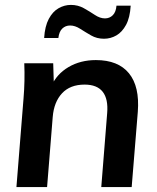

<svg xmlns="http://www.w3.org/2000/svg" viewBox="-20 -763 642 783"><path d="M47 0 76 -362Q82 -433 79 -505H197L200 -405L189 -411Q211 -461 259.5 -489.5Q308 -518 371 -518Q462 -518 506 -464Q550 -410 542 -307L517 0H393L417 -301Q422 -359 399 -388.5Q376 -418 325 -418Q266 -418 233 -382.5Q200 -347 195 -286L172 0ZM160 -608Q163 -656 179 -686Q195 -716 219 -729.5Q243 -743 269 -743Q298 -743 322 -729.5Q346 -716 367 -702Q388 -688 408 -688Q427 -688 440 -701Q453 -714 455 -740H513Q510 -691 494 -661.5Q478 -632 454.5 -618.5Q431 -605 404 -605Q375 -605 351.5 -618.5Q328 -632 307 -645.5Q286 -659 266 -659Q247 -659 234 -646.5Q221 -634 218 -608Z"/></svg>

Font: Muli
Style: Bold Italic
Weight: 700
Italic angle: -4.541°
Designer: Vernon Adams
Foundry: Vernon Adams
Version: Version 2.100; ttfautohint (v1.8.1.43-b0c9)